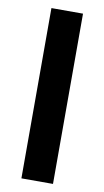

<svg xmlns="http://www.w3.org/2000/svg" viewBox="-87 -802 459 844"><g transform="rotate(10 142.5 -380.0)"><path d="M213 0V-760H72V0Z"/></g></svg>

Font: Noto Sans Malayalam SemiCondensed
Style: Bold
Weight: 700
Width: 4
Designer: Jelle Bosma - Monotype Design Team
Foundry: Monotype Imaging Inc.
Version: Version 2.104